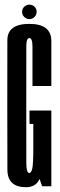

<svg xmlns="http://www.w3.org/2000/svg" viewBox="-20 -780 250 804"><path d="M89.5 4Q131.5 3.5 145.5 -31L156.5 0H195V-317H103.5V-261H119.5V-163.5Q119.5 -91.5 115 -73.5Q110.5 -55.5 103 -55.5Q90.5 -55.5 90.2 -96Q90 -136.5 90 -335Q90 -556.5 90.2 -588.5Q90.5 -620.5 103 -620.5Q116 -620.5 116 -584.5Q116 -548.5 116 -420H195Q195 -536 195 -608Q195 -680 103 -680Q11 -680 10.8 -611.8Q10.5 -543.5 10.5 -341Q10.5 -141.5 11 -68.8Q11.5 4 89.5 4ZM103 -700Q116 -700 124.8 -709.2Q133.5 -718.5 133.5 -730.5Q133.5 -743 124.8 -751.8Q116 -760.5 103 -760.5Q90.5 -760.5 81.5 -751.8Q72.5 -743 72.5 -730.5Q72.5 -717.5 81.8 -708.8Q91 -700 103 -700Z"/></svg>

Font: Anybody UltraCondensed
Style: Regular
Weight: 400
Width: 1
Version: Version 1.113;gftools[0.9.25]